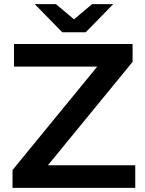

<svg xmlns="http://www.w3.org/2000/svg" viewBox="-20 -914 703 934"><path d="M41 0V-87L453 -590H48V-700H625V-613L213 -110H638V0ZM283 -757 149 -894H252L340 -820L428 -894H531L397 -757Z"/></svg>

Font: Montserrat Thin SemiBold
Style: Regular
Weight: 600
Version: Version 9.000